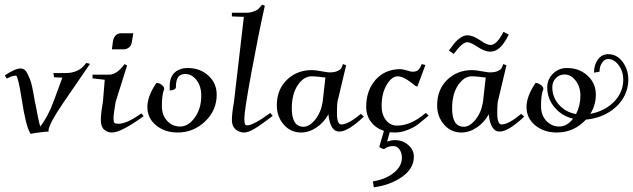

<svg xmlns="http://www.w3.org/2000/svg" viewBox="-31 -552 2685 814"><path d="M-10.7 -232.4Q33.2 -261.7 56.6 -261.7Q65.4 -261.7 72.8 -256.3Q80.1 -251 85.9 -238.8Q91.8 -226.6 96.2 -215.8Q100.6 -205.1 105 -185.1Q109.4 -165 111.3 -153.3Q113.3 -141.6 117.2 -119.1Q118.2 -114.3 119.1 -112.3Q131.8 -41 139.6 -15.6Q172.9 -57.6 197.3 -125L233.4 -222.7L198.2 -224.6L195.3 -242.2H246.1Q303.7 -242.2 332 -282.2L335 -285.2L350.6 -281.2L237.3 -116.2Q176.8 -27.3 174.8 0V5.9Q164.1 5.9 140.6 8.8Q116.2 11.7 98.6 15.6L96.7 11.7Q78.1 -18.6 60.5 -134.8Q45.9 -227.5 37.1 -231.4Q20.5 -231.4 -2 -218.8Z M443.4 -342.8 447.3 -373Q452.1 -411.1 484.4 -411.1H534.2L527.3 -370.1Q525.4 -358.4 515.6 -350.6Q505.9 -342.8 493.2 -342.8ZM361.3 -219.7V-235.4H432.6Q463.9 -236.3 494.1 -276.4L497.1 -280.3L507.8 -274.4L459 -119.1Q450.2 -67.4 450.2 -49.8Q450.2 -35.2 454.1 -31.2Q458 -27.3 471.7 -27.3Q506.8 -27.3 568.4 -71.3L578.1 -59.6Q482.4 9.8 443.4 9.8Q424.8 9.8 410.6 -2.4Q396.5 -14.6 396.5 -43Q396.5 -71.3 405.3 -120.1L413.1 -213.9Z M593.8 -98.6Q593.8 -143.6 631.8 -200.2Q645.5 -200.2 655.3 -191.9Q665 -183.6 665 -175.8Q665 -174.8 665 -173.8Q655.3 -151.4 655.3 -102.5Q655.3 -63.5 677.7 -39.6Q700.2 -15.6 732.4 -15.6Q767.6 -15.6 794.9 -53.7Q822.3 -91.8 822.3 -146.5Q822.3 -186.5 802.2 -212.4Q782.2 -238.3 753.9 -238.3Q743.2 -238.3 735.4 -234.4Q714.8 -224.6 714.8 -182.6Q714.8 -176.8 708 -172.9Q701.2 -168.9 692.4 -168.9H688.5V-188.5Q688.5 -236.3 724.6 -254.9Q742.2 -263.7 764.6 -263.7Q817.4 -263.7 852.5 -231.4Q887.7 -199.2 887.7 -150.4Q887.7 -84 838.4 -37.1Q789.1 9.8 721.7 9.8Q668 9.8 630.9 -20.5Q593.8 -50.8 593.8 -98.6Z M952.1 -482.4V-498H1011.7Q1030.3 -498 1044.4 -503.4Q1058.6 -508.8 1064 -513.7Q1069.3 -518.6 1078.1 -529.3L1082 -532.2L1091.8 -527.3L1090.8 -523.4Q1064.5 -405.3 1034.7 -243.7Q1004.9 -82 1004.9 -49.8Q1004.9 -32.2 1007.3 -26.4Q1009.8 -20.5 1016.6 -20.5Q1043 -20.5 1115.2 -73.2L1125 -60.5Q1075.2 -22.5 1048.3 -6.3Q1021.5 9.8 1003.9 9.8Q982.4 9.8 967.3 -3.9Q952.1 -17.6 952.1 -43Q952.1 -71.3 960.9 -120.1L1002.9 -480.5Z M1206.1 -92.8Q1206.1 -14.6 1255.9 -14.6Q1281.2 -14.6 1305.7 -45.4Q1330.1 -76.2 1336.9 -120.1L1348.6 -223.6Q1339.8 -223.6 1328.1 -225.6Q1304.7 -228.5 1290 -228.5Q1256.8 -228.5 1231.4 -190.9Q1206.1 -153.3 1206.1 -92.8ZM1142.6 -105.5Q1142.6 -171.9 1185.1 -213.4Q1227.5 -254.9 1292 -254.9Q1305.7 -254.9 1336.9 -249Q1358.4 -245.1 1365.2 -245.1Q1386.7 -245.1 1398.9 -250.5Q1411.1 -255.9 1415 -261.7Q1418.9 -267.6 1422.9 -280.3L1436.5 -275.4L1399.4 -119.1Q1397.5 -100.6 1397.5 -73.2Q1397.5 -24.4 1416 -24.4Q1445.3 -24.4 1499 -69.3L1511.7 -57.6Q1444.3 5.9 1407.2 5.9Q1369.1 5.9 1361.3 -67.4Q1342.8 -33.2 1311 -11.7Q1279.3 9.8 1245.1 9.8Q1201.2 9.8 1171.9 -23.9Q1142.6 -57.6 1142.6 -105.5Z M1521.5 -98.6Q1521.5 -168.9 1561.5 -213.9Q1601.6 -258.8 1666 -258.8Q1676.8 -258.8 1695.3 -252.9Q1710 -248 1717.8 -248Q1734.4 -248 1742.2 -255.4Q1750 -262.7 1754.9 -275.4L1756.8 -280.3L1772.5 -276.4L1738.3 -184.6L1729.5 -188.5Q1681.6 -228.5 1655.3 -228.5Q1629.9 -228.5 1608.4 -192.4Q1586.9 -156.2 1586.9 -102.5Q1586.9 -66.4 1605 -43Q1623 -19.5 1652.3 -19.5Q1710 -19.5 1770.5 -70.3L1774.4 -73.2L1786.1 -62.5L1781.2 -57.6Q1755.9 -36.1 1740.7 -24.4Q1725.6 -12.7 1698.2 -1.5Q1670.9 9.8 1642.6 9.8Q1631.8 9.8 1621.1 8.8L1610.4 47.9Q1629.9 42 1642.6 42Q1675.8 42 1699.7 62.5Q1723.6 83 1723.6 112.3Q1723.6 162.1 1674.3 197.3Q1625 232.4 1553.7 242.2L1549.8 216.8Q1602.5 209 1637.7 181.2Q1672.9 153.3 1672.9 117.2Q1672.9 95.7 1662.6 81.5Q1652.3 67.4 1637.7 67.4Q1612.3 67.4 1597.7 80.1Q1585.9 78.1 1577.1 70.3L1596.7 2.9Q1561.5 -8.8 1541.5 -35.6Q1521.5 -62.5 1521.5 -98.6Z M1872.1 -337.9Q1887.7 -359.4 1896.5 -370.1Q1905.3 -380.9 1920.4 -391.6Q1935.5 -402.3 1950.2 -402.3Q1974.6 -402.3 2006.8 -379.9Q2033.2 -361.3 2048.8 -361.3Q2075.2 -361.3 2103.5 -417L2126 -405.3Q2107.4 -368.2 2088.9 -350.6Q2070.3 -333 2046.9 -333Q2023.4 -333 1990.2 -355.5Q1963.9 -373 1950.2 -373Q1928.7 -373 1892.6 -323.2ZM1885.7 -92.8Q1885.7 -14.6 1935.5 -14.6Q1960.9 -14.6 1985.4 -45.4Q2009.8 -76.2 2016.6 -120.1L2028.3 -223.6Q2019.5 -223.6 2007.8 -225.6Q1984.4 -228.5 1969.7 -228.5Q1936.5 -228.5 1911.1 -190.9Q1885.7 -153.3 1885.7 -92.8ZM1822.3 -105.5Q1822.3 -171.9 1864.7 -213.4Q1907.2 -254.9 1971.7 -254.9Q1985.4 -254.9 2016.6 -249Q2038.1 -245.1 2044.9 -245.1Q2066.4 -245.1 2078.6 -250.5Q2090.8 -255.9 2094.7 -261.7Q2098.6 -267.6 2102.5 -280.3L2116.2 -275.4L2079.1 -119.1Q2077.1 -100.6 2077.1 -73.2Q2077.1 -24.4 2095.7 -24.4Q2125 -24.4 2178.7 -69.3L2191.4 -57.6Q2124 5.9 2086.9 5.9Q2048.8 5.9 2041 -67.4Q2022.5 -33.2 1990.7 -11.7Q1959 9.8 1924.8 9.8Q1880.9 9.8 1851.6 -23.9Q1822.3 -57.6 1822.3 -105.5Z M2310.5 -182.6Q2310.5 -139.6 2338.9 -107.9Q2367.2 -76.2 2411.1 -68.4Q2429.7 -103.5 2429.7 -146.5Q2429.7 -183.6 2409.7 -210Q2389.6 -236.3 2362.3 -236.3Q2340.8 -236.3 2325.7 -220.7Q2310.5 -205.1 2310.5 -182.6ZM2201.2 -98.6Q2201.2 -143.6 2239.3 -200.2H2242.2Q2250 -200.2 2261.2 -192.4Q2272.5 -184.6 2272.5 -175.8V-173.8Q2262.7 -151.4 2262.7 -102.5Q2262.7 -63.5 2285.2 -39.6Q2307.6 -15.6 2339.8 -15.6Q2373 -15.6 2398.4 -48.8Q2350.6 -60.5 2319.8 -97.2Q2289.1 -133.8 2289.1 -181.6Q2289.1 -215.8 2313.5 -239.7Q2337.9 -263.7 2372.1 -263.7Q2424.8 -263.7 2460 -231.4Q2495.1 -199.2 2495.1 -150.4Q2495.1 -106.4 2471.7 -69.3Q2519.5 -78.1 2555.2 -105.5Q2590.8 -132.8 2604.5 -171.9Q2611.3 -192.4 2611.3 -213.9Q2611.3 -250 2591.8 -275.9Q2572.3 -301.8 2546.9 -301.8Q2532.2 -301.8 2521.5 -286.1Q2510.7 -270.5 2510.7 -248L2487.3 -244.1Q2487.3 -277.3 2503.9 -299.8Q2520.5 -322.3 2547.9 -322.3Q2584 -322.3 2608.4 -290Q2632.8 -257.8 2632.8 -213.9Q2632.8 -193.4 2627 -172.9Q2612.3 -121.1 2564.9 -85.9Q2517.6 -50.8 2453.1 -44.9Q2402.3 9.8 2329.1 9.8Q2275.4 9.8 2238.3 -20.5Q2201.2 -50.8 2201.2 -98.6Z"/></svg>

Font: Kleymisska
Style: Regular
Weight: 500
Italic angle: -8°
Designer: gluk
Foundry: gluk
Version: Version 0.298